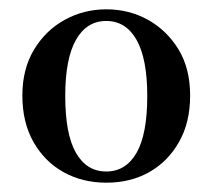

<svg xmlns="http://www.w3.org/2000/svg" viewBox="-20 -853 456 412"><path d="M208 -461Q157 -461 116.5 -483.5Q76 -506 52 -548Q28 -590 28 -648Q28 -705 53 -746.5Q78 -788 119 -810.5Q160 -833 208 -833Q257 -833 297.5 -810.5Q338 -788 363 -747Q388 -706 388 -648Q388 -590 364 -548Q340 -506 300 -483.5Q260 -461 208 -461ZM208 -485Q250 -485 273 -525Q296 -565 296 -647Q296 -727 273 -767.5Q250 -808 208 -808Q166 -808 143 -767.5Q120 -727 120 -647Q120 -565 143 -525Q166 -485 208 -485Z"/></svg>

Font: Noto Serif TC ExtraLight
Style: Bold
Weight: 700
Version: Version 2.002-H1;hotconv 1.1.0;makeotfexe 2.6.0